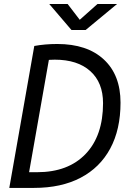

<svg xmlns="http://www.w3.org/2000/svg" viewBox="-20 -918 626 938"><path d="M25.4 0 147.5 -693.4Q200.2 -703.1 259.8 -703.1Q405.8 -703.1 487.3 -627.4Q568.8 -551.8 568.8 -416.5Q568.8 -285.6 518.6 -192.4Q468.3 -99.1 373.8 -49.6Q279.3 0 146 0ZM122.1 -76.7H161.1Q313 -76.7 398.2 -165.8Q483.4 -254.9 483.4 -414.1Q483.4 -514.6 421.1 -570.6Q358.9 -626.5 247.6 -626.5Q232.9 -626.5 218.8 -625.5ZM329.1 -771.5 220.7 -898.4H310.5L369.6 -821.3L456.1 -898.4H551.8L398.4 -771.5Z"/></svg>

Font: CaskaydiaCove NFP SemiLight
Style: Italic
Weight: 350
Italic angle: -10°
Designer: Aaron Bell
Foundry: Saja Typeworks
Version: Version 2111.001; VTT 6.35;Nerd Fonts 3.1.1